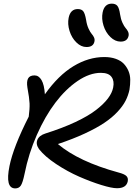

<svg xmlns="http://www.w3.org/2000/svg" viewBox="-20 -1024 747 1057"><path d="M644 -794.9Q613.8 -794.9 587.6 -820.3Q561.5 -845.7 549.8 -883.3Q538.1 -920.9 544.9 -955.1Q554.7 -1003.9 595.2 -1003.9Q616.2 -1003.9 626.2 -991.7Q636.2 -979.5 641.1 -944.8Q645 -918.5 654.3 -898.4Q663.6 -878.4 671.6 -869.6Q679.7 -860.8 684.8 -850.1Q689.9 -839.4 688 -827.1Q681.2 -794.9 644 -794.9ZM456.1 -765.1Q426.3 -765.1 400.4 -790.5Q374.5 -815.9 362.8 -853.8Q351.1 -891.6 357.9 -925.8Q367.7 -974.1 408.2 -974.1Q428.7 -974.1 438.2 -962.2Q447.8 -950.2 454.1 -914.1Q458 -887.2 467.3 -866.9Q476.6 -846.7 484.6 -837.6Q492.7 -828.6 497.6 -817.9Q502.4 -807.1 500 -795.9Q494.1 -765.1 456.1 -765.1ZM64 13.2Q7.3 13.2 32.2 -109.9Q53.7 -215.8 138.2 -381.8Q144 -426.3 142.8 -454.8Q141.6 -483.4 130.9 -542Q125.5 -575.7 134.8 -592.3Q144 -608.9 169.9 -608.9Q193.4 -608.9 208.5 -583.3Q223.6 -557.6 227.1 -504.9Q300.8 -608.9 384 -659.4Q467.3 -710 554.2 -710Q589.8 -710 617.2 -700.2Q644.5 -690.4 660.9 -673.6Q677.2 -656.7 687 -634Q696.8 -611.3 697 -585.2Q697.3 -559.1 692.9 -530.8Q686 -498 671.1 -469Q656.2 -439.9 626.7 -408.2Q597.2 -376.5 554.2 -347.7Q511.2 -318.8 446.5 -288.8Q381.8 -258.8 298.8 -231Q413.1 -134.3 632.8 -74.2Q665 -65.9 676 -54.9Q687 -43.9 683.1 -24.9Q674.8 12.2 624 12.2Q595.2 12.2 537.6 -5.6Q480 -23.4 415.8 -51.5Q351.6 -79.6 289.3 -120.8Q227.1 -162.1 194.8 -203.1Q175.8 -230.5 185.8 -254.4Q195.8 -278.3 230 -289.1Q324.2 -318.8 395.8 -352.5Q467.3 -386.2 509.5 -419.2Q551.8 -452.1 574.5 -482.4Q597.2 -512.7 603 -542Q610.4 -577.6 594.2 -600.3Q578.1 -623 535.2 -623Q473.1 -623 407.2 -578.1Q341.3 -533.2 284.7 -458.5Q228 -383.8 182.6 -280.8Q137.2 -177.7 115.2 -66.9Q105 -17.6 94.5 -2.2Q84 13.2 64 13.2Z"/></svg>

Font: Shantell Sans Irregular
Style: Italic
Weight: 400
Italic angle: -11.31°
Designer: Stephen Nixon, Anya Danilova, Shantell Martin
Foundry: Arrow Type
Version: Version 1.006;[9816181b4]